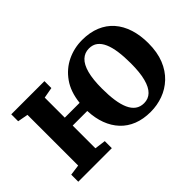

<svg xmlns="http://www.w3.org/2000/svg" viewBox="-98 -838 1117 1117"><g transform="rotate(-45 461.0 -279.0)"><path d="M621 11Q561 11 514.2 -7.5Q467.5 -26 435 -60.8Q402.5 -95.5 384.2 -144.2Q366 -193 363.5 -254H243.5V-67L311.5 -58V0H35.5V-58L101.5 -67V-484L37 -496V-553H310V-496L243.5 -484V-319H365.5Q374.5 -402 413.5 -457Q452.5 -512 510.5 -539.8Q568.5 -567.5 634 -567.5Q697 -567.5 745.5 -547.5Q794 -527.5 827 -490Q860 -452.5 877 -399.5Q894 -346.5 894 -281.5Q894 -207 871.8 -152Q849.5 -97 811 -60.8Q772.5 -24.5 723.5 -6.8Q674.5 11 621 11ZM629.5 -52Q665 -52 689.2 -75.5Q713.5 -99 726.2 -147.5Q739 -196 739 -271Q739 -325.5 733 -368.8Q727 -412 713.8 -442.2Q700.5 -472.5 679.5 -488.5Q658.5 -504.5 627.5 -504.5Q592 -504.5 567 -481Q542 -457.5 529 -409.2Q516 -361 516 -285.5Q516 -230.5 522.2 -187.2Q528.5 -144 542 -113.8Q555.5 -83.5 577.2 -67.8Q599 -52 629.5 -52Z"/></g></svg>

Font: Merriweather 24pt
Style: Bold
Weight: 700
Designer: Eben Sorkin
Foundry: Eben Sorkin
Version: Version 2.100